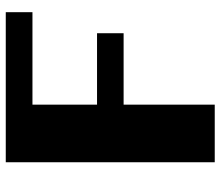

<svg xmlns="http://www.w3.org/2000/svg" viewBox="-68 -674 743 646"><g transform="rotate(-90 303.0 -351.5)"><path d="M273.4 0H79.6V-703.1H584.5V-613.3H273.4V-396H513.7V-306.6H273.4Z"/></g></svg>

Font: Aclonica
Style: Regular
Weight: 400
Version: Version 1.001